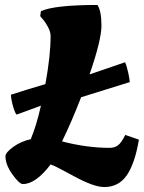

<svg xmlns="http://www.w3.org/2000/svg" viewBox="-20 -730 580 774"><path d="M341 -430 484 -479Q491 -465 497 -436.5Q503 -408 503 -399Q485 -394 307 -338Q267 -235 230 -160Q330 -134 421 -134Q442 -134 455.5 -144Q469 -154 485 -186L540 -167Q524 -72 491.5 -24Q459 24 400 24Q358 24 277.5 -20Q197 -64 184 -67Q124 12 72 12Q58 12 30 -27Q2 -66 2 -100Q2 -115 33 -137.5Q64 -160 104 -169Q127 -224 145 -304L47 -268Q41 -273 33 -300Q25 -327 24 -348Q78 -366 163 -391Q184 -506 184 -585Q184 -601 173.5 -621Q163 -641 152 -653L142 -665L145 -685Q200 -710 373 -710Q389 -685 389 -627Q389 -569 341 -430Z"/></svg>

Font: Oleo Script
Style: Bold
Weight: 700
Designer: Soytutype
Foundry: Soytutype
Version: Version 1.002